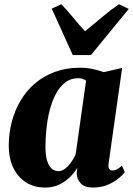

<svg xmlns="http://www.w3.org/2000/svg" viewBox="-20 -858 616 889"><path d="M483 -102.5Q480.5 -83.5 485.5 -76Q490.5 -68.5 500.5 -68.5Q509 -68.5 519.5 -73.2Q530 -78 544.5 -91L558 -60.5Q548 -47.5 527.5 -30.8Q507 -14 477.2 -1.8Q447.5 10.5 410 10.5Q372.5 10.5 353.8 -9Q335 -28.5 335 -57.5L338.5 -81.5Q326 -60.5 304.8 -39Q283.5 -17.5 254.5 -3.5Q225.5 10.5 189.5 10.5Q138 10.5 100 -13.8Q62 -38 41.2 -81.8Q20.5 -125.5 20.5 -183.5Q20.5 -240.5 34.5 -293.8Q48.5 -347 75.5 -392.5Q102.5 -438 142.5 -472.2Q182.5 -506.5 235 -525.5Q287.5 -544.5 351 -544.5Q381 -544.5 410 -538.2Q439 -532 461 -524L545.5 -543.5ZM378.5 -484.5Q373 -488.5 364.2 -492.2Q355.5 -496 343 -496Q307.5 -496 281.8 -476Q256 -456 238.2 -422.2Q220.5 -388.5 210 -347Q199.5 -305.5 195 -261.5Q190.5 -217.5 190.5 -178Q190.5 -138 198.5 -113Q206.5 -88 220 -76.8Q233.5 -65.5 251 -65.5Q262 -65.5 273 -71.5Q284 -77.5 294.5 -88.5Q305 -99.5 314.2 -113.8Q323.5 -128 330.5 -144.5ZM317 -603 219.5 -818 264 -838.5Q291 -810.5 318.2 -777.2Q345.5 -744 373.5 -713.5Q413.5 -745.5 451.8 -778Q490 -810.5 531 -838.5L576 -816.5L401 -603Z"/></svg>

Font: Merriweather 72pt Black
Style: Italic
Weight: 900
Italic angle: -7.8°
Version: Version 2.101